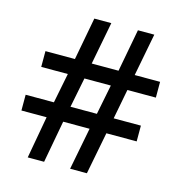

<svg xmlns="http://www.w3.org/2000/svg" viewBox="-106 -810 858 906"><g transform="rotate(15 323.0 -357.0)"><path d="M482 -429 454 -283H587V-206H439L399 0H317L357 -206H228L190 0H110L147 -206H24V-283H162L191 -429H61V-506H205L244 -714H327L287 -506H418L457 -714H537L497 -506H621V-429ZM243 -283H372L401 -429H272Z"/></g></svg>

Font: Noto Sans Cham Medium
Style: Regular
Weight: 500
Version: Version 2.002